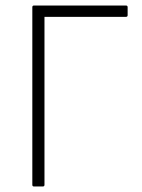

<svg xmlns="http://www.w3.org/2000/svg" viewBox="-20 -675 515 695"><path d="M103 0Q97 0 97 -6V-649Q97 -655 103 -655H436Q442 -655 442 -649V-620Q442 -614 436 -614H141V-6Q141 0 135 0Z"/></svg>

Font: Sofia Sans ExtraLight
Style: Regular
Weight: 250
Version: Version 4.100-B